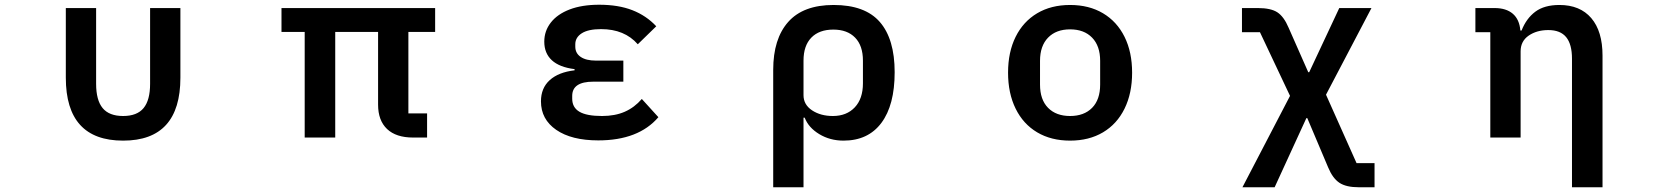

<svg xmlns="http://www.w3.org/2000/svg" viewBox="-20 -581 7040 811"><path d="M258 -253V-547H386V-227Q386 -158 413.5 -124.5Q441 -91 500 -91Q559 -91 586.5 -124.5Q614 -158 614 -227V-547H742V-253Q742 13 500 13Q258 13 258 -253Z M1267 0V-446H1169V-547H1818V-446H1705V-102H1784V0H1725Q1653 0 1615 -36Q1577 -72 1577 -139V-446H1396V0Z M2265 -153Q2265 -209 2302 -242.5Q2339 -276 2407 -284V-289Q2343 -297 2311 -326.5Q2279 -356 2279 -405Q2279 -450 2306.5 -485.5Q2334 -521 2386 -541Q2438 -561 2511 -561Q2592 -561 2651 -538Q2710 -515 2752 -470L2674 -394Q2618 -458 2519 -458Q2465 -458 2437.5 -440.5Q2410 -423 2410 -394V-384Q2410 -356 2433 -340.5Q2456 -325 2497 -325H2613V-236H2486Q2397 -236 2397 -176V-164Q2397 -127 2427.5 -109Q2458 -91 2523 -91Q2578 -91 2619 -109Q2660 -127 2691 -163L2761 -86Q2677 12 2507 12Q2394 12 2329.5 -32.5Q2265 -77 2265 -153Z M3246 -286Q3246 -417 3309.5 -488.5Q3373 -560 3501 -560Q3634 -560 3696.5 -488Q3759 -416 3759 -276Q3759 -137 3703 -62Q3647 13 3543 13Q3486 13 3440.5 -14.5Q3395 -42 3379 -84H3374V210H3246ZM3625 -229V-325Q3625 -388 3592 -422Q3559 -456 3500 -456Q3440 -456 3407 -422Q3374 -388 3374 -325V-179Q3374 -139 3410 -115Q3446 -91 3498 -91Q3556 -91 3590.5 -127.5Q3625 -164 3625 -229Z M4238 -274Q4238 -361 4270 -425.5Q4302 -490 4361 -525Q4420 -560 4500 -560Q4580 -560 4639 -525Q4698 -490 4730 -425.5Q4762 -361 4762 -274Q4762 -187 4730 -122Q4698 -57 4639 -22Q4580 13 4500 13Q4420 13 4361 -22Q4302 -57 4270 -122Q4238 -187 4238 -274ZM4627 -224V-324Q4627 -387 4593 -422Q4559 -457 4500 -457Q4441 -457 4407 -422Q4373 -387 4373 -324V-224Q4373 -160 4407 -125.5Q4441 -91 4500 -91Q4559 -91 4593 -125.5Q4627 -160 4627 -224Z M5228 210 5429 -176 5302 -445H5226V-547H5293Q5348 -547 5375.5 -529Q5403 -511 5423 -464L5506 -276H5510L5637 -547H5773L5581 -181L5710 108H5786V210H5720Q5666 210 5637.5 191Q5609 172 5590 126L5502 -82H5498L5364 210Z M6620 -333Q6620 -394 6595.5 -424Q6571 -454 6520 -454Q6471 -454 6437 -430.5Q6403 -407 6403 -364V0H6275V-445H6212V-547H6293Q6342 -547 6370 -523Q6398 -499 6402 -452H6407Q6427 -503 6465 -531.5Q6503 -560 6567 -560Q6654 -560 6701.5 -504.5Q6749 -449 6749 -346V210H6620Z"/></svg>

Font: IBM Plex Sans JP SemiBold
Style: Regular
Weight: 600
Designer: Mike Abbink; Paul van der Laan; Pieter van Rosmalen; Wujin Sim; Yejin Wi; Jinhee Kim; Boomi Park; Yona Kim; Kichan Ma
Foundry: Sandoll Inc.
Version: Version 1.001